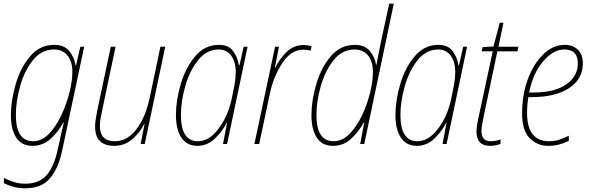

<svg xmlns="http://www.w3.org/2000/svg" viewBox="-20 -780 3199 1040"><path d="M66 -157Q66 -231 89 -313.5Q112 -396 158.5 -454Q205 -512 273 -512Q318 -512 345 -480Q372 -448 372 -389Q372 -341 356 -278Q340 -215 311.5 -154.5Q283 -94 244.5 -54.5Q206 -15 160 -15Q66 -15 66 -157ZM316 39 436 -527H415L392 -426H389Q383 -468 356 -502.5Q329 -537 274 -537Q195 -537 143 -475Q91 -413 65 -324Q39 -235 39 -156Q39 -79 68 -34.5Q97 10 156 10Q212 10 254 -28Q296 -66 324 -117H326Q320 -93 314 -66.5Q308 -40 304 -21L292 33Q273 120 233.5 167.5Q194 215 116 215Q83 215 52 205Q21 195 1 183V212Q20 222 50 231Q80 240 116 240Q205 240 250.5 186Q296 132 316 39Z M761 -109H763L742 0H764L875 -527H849L790 -247Q768 -144 718.5 -79.5Q669 -15 602 -15Q521 -15 521 -98Q521 -117 525 -139.5Q529 -162 534 -185L606 -527H580L509 -192Q504 -167 499.5 -140.5Q495 -114 495 -95Q495 10 599 10Q656 10 698 -27Q740 -64 761 -109Z M960 -157Q960 -231 983.5 -313.5Q1007 -396 1053 -454Q1099 -512 1165 -512Q1207 -512 1232 -479Q1257 -446 1257 -389Q1257 -358 1250.5 -321.5Q1244 -285 1235 -244Q1215 -151 1164 -83Q1113 -15 1052 -15Q960 -15 960 -157ZM1208 -115H1210L1188 0H1210L1321 -527H1300L1277 -426H1274Q1269 -466 1244 -501.5Q1219 -537 1166 -537Q1089 -537 1037 -475Q985 -413 959 -324.5Q933 -236 933 -156Q933 -79 962.5 -34.5Q992 10 1049 10Q1103 10 1143.5 -29Q1184 -68 1208 -115Z M1384 0 1442 -274Q1460 -362 1508 -436.5Q1556 -511 1623 -511Q1645 -511 1662 -505L1668 -529Q1648 -536 1623 -536Q1570 -536 1531 -497Q1492 -458 1471 -413H1469L1491 -527H1470L1358 0Z M1694 -157Q1694 -231 1717.5 -313.5Q1741 -396 1787 -454Q1833 -512 1901 -512Q1946 -512 1973 -480Q2000 -448 2000 -389Q2000 -341 1984.5 -277.5Q1969 -214 1940.5 -154Q1912 -94 1873 -54.5Q1834 -15 1787 -15Q1694 -15 1694 -157ZM1951 -117H1953L1931 0H1953L2113 -760H2088L2043 -551Q2037 -521 2030.5 -489.5Q2024 -458 2019 -429H2017Q2011 -470 1983.5 -503.5Q1956 -537 1902 -537Q1824 -537 1771.5 -475Q1719 -413 1693 -324Q1667 -235 1667 -156Q1667 -79 1696 -34.5Q1725 10 1784 10Q1841 10 1882.5 -29Q1924 -68 1951 -117Z M2149 -157Q2149 -231 2172.5 -313.5Q2196 -396 2242 -454Q2288 -512 2354 -512Q2396 -512 2421 -479Q2446 -446 2446 -389Q2446 -358 2439.5 -321.5Q2433 -285 2424 -244Q2404 -151 2353 -83Q2302 -15 2241 -15Q2149 -15 2149 -157ZM2397 -115H2399L2377 0H2399L2510 -527H2489L2466 -426H2463Q2458 -466 2433 -501.5Q2408 -537 2355 -537Q2278 -537 2226 -475Q2174 -413 2148 -324.5Q2122 -236 2122 -156Q2122 -79 2151.5 -34.5Q2181 10 2238 10Q2292 10 2332.5 -29Q2373 -68 2397 -115Z M2691 0 2692 -25Q2667 -15 2637 -15Q2588 -15 2588 -70Q2588 -95 2598 -140L2674 -502H2783L2788 -527H2680L2707 -657H2687L2653 -528L2594 -525L2589 -502H2649L2571 -139Q2561 -94 2561 -67Q2561 10 2635 10Q2653 10 2666 7Q2679 4 2691 0Z M3061 -17V-45Q3040 -34 3013 -24.5Q2986 -15 2955 -15Q2835 -15 2835 -168Q2835 -215 2842 -254H2861Q2989 -254 3063 -303Q3137 -352 3137 -437Q3137 -485 3110 -511Q3083 -537 3039 -537Q2976 -537 2923.5 -486.5Q2871 -436 2839.5 -352Q2808 -268 2808 -166Q2808 -73 2849 -31.5Q2890 10 2950 10Q2984 10 3013 1.5Q3042 -7 3061 -17ZM3037 -512Q3110 -512 3110 -436Q3110 -368 3048 -323.5Q2986 -279 2871 -279H2846Q2867 -383 2922 -447.5Q2977 -512 3037 -512Z"/></svg>

Font: Noto Sans Display SemiCondensed Thin
Style: Italic
Weight: 250
Width: 4
Designer: Monotype Design team
Foundry: Monotype Imaging Inc.
Version: 1.000